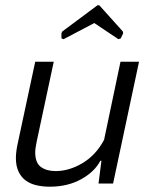

<svg xmlns="http://www.w3.org/2000/svg" viewBox="-20 -693 582 725"><path d="M355 -673 444 -574 445 -567 436 -548 427 -545 336 -606 220 -545 212 -548V-567L215 -574L348 -673ZM183 -460 118 -156Q116 -145 114.5 -135.5Q113 -126 113 -118Q113 -78 134.5 -62.5Q156 -47 190 -47Q241 -47 291.5 -77Q342 -107 373 -165L435 -460H505L407 0H352L363 -86H359Q337 -44 286 -16Q235 12 168 12Q141 12 117.5 6.5Q94 1 77 -11.5Q60 -24 50 -45Q40 -66 40 -96Q40 -118 46 -147L113 -460Z"/></svg>

Font: Quattrocento Sans
Style: Italic
Weight: 400
Designer: Pablo Impallari
Foundry: Pablo Impallari, Igino Marini, Brenda Gallo
Version: Version 2.000